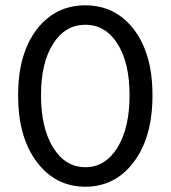

<svg xmlns="http://www.w3.org/2000/svg" viewBox="-20 -688 640 720"><path d="M179.4 -134.5Q225.1 -61 300 -61Q375 -61 420.4 -134.5Q465.8 -208 465.8 -330.6Q465.8 -453.1 420.4 -524.2Q375 -595.2 300 -595.2Q225.1 -595.2 179.4 -524.2Q133.8 -453.1 133.8 -330.6Q133.8 -208 179.4 -134.5ZM481.9 -80.8Q412.1 12.2 300 12.2Q188 12.2 117.9 -80.8Q47.9 -173.8 47.9 -330.1Q47.9 -486.3 117.4 -577.1Q187 -668 300 -668Q413.1 -668 482.4 -577.1Q551.8 -486.3 551.8 -330.1Q551.8 -173.8 481.9 -80.8Z"/></svg>

Font: SourceCodePro-Regular
Style: Regular
Weight: 400
Monospace: yes
Designer: Paul D. Hunt
Foundry: Adobe Systems Incorporated
Version: Version 1.009;PS 1.000;hotconv 1.0.70;makeotf.lib2.5.5900